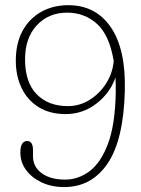

<svg xmlns="http://www.w3.org/2000/svg" viewBox="-20 -730 559 759"><path d="M233.5 9.5Q184 9.5 145 -8.8Q106 -27 83.2 -57.8Q60.5 -88.5 60.5 -127Q60.5 -172.5 87.5 -172.5Q110.5 -172.5 110.5 -135.5V-112Q110.5 -70.5 145 -45.2Q179.5 -20 237.5 -20Q289.5 -20 334 -53.2Q378.5 -86.5 406.8 -161.5Q435 -236.5 437.5 -362Q438 -394 436.5 -423.5Q414.5 -361.5 360.8 -320.2Q307 -279 239.5 -279Q177.5 -279 133.2 -306.2Q89 -333.5 65.8 -381.2Q42.5 -429 42.5 -490.5Q42.5 -559 69.2 -608Q96 -657 143 -683.2Q190 -709.5 250 -709.5Q358 -709.5 417.8 -622.8Q477.5 -536 473.5 -372Q468.5 -176.5 405.2 -83.5Q342 9.5 233.5 9.5ZM79 -495.5Q79 -404.5 125 -357.5Q171 -310.5 248 -310.5Q295 -310.5 334.8 -335.5Q374.5 -360.5 400 -401Q425.5 -441.5 429.5 -489Q412.5 -591.5 363.2 -635.8Q314 -680 245.5 -680Q172 -680 125.5 -630Q79 -580 79 -495.5Z"/></svg>

Font: Fraunces 72pt SuperSoft Thin
Style: Regular
Weight: 100
Version: Version 1.000;[b76b70a41]